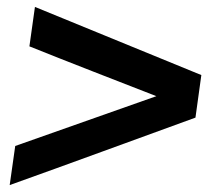

<svg xmlns="http://www.w3.org/2000/svg" viewBox="-20 -532 640 555"><path d="M545 -192 562 -315 81 -512 65 -398C187 -349 309 -302 432 -254L24 -110L8 3C187 -61 366 -127 545 -192Z"/></svg>

Font: Chivo
Style: Bold Italic
Weight: 700
Italic angle: -8°
Designer: Hector Gatti
Foundry: Omnibus-Type
Version: Version 1.003;PS 001.003;hotconv 1.0.70;makeotf.lib2.5.58329